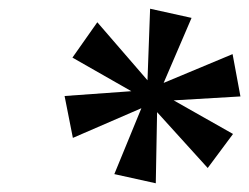

<svg xmlns="http://www.w3.org/2000/svg" viewBox="-20 -785 571 440"><path d="M337 -365 242 -386 304 -537 147 -469 128 -565 281 -576 146 -653 203 -734 318 -601 324 -765 419 -744 355 -595 513 -661 531 -564 378 -555 514 -478 456 -400 340 -528Z"/></svg>

Font: Noto Serif SemiCondensed SemiBold
Style: Italic
Weight: 600
Width: 4
Italic angle: -12°
Designer: Monotype Design Team
Foundry: Monotype Imaging Inc.
Version: Version 2.014; ttfautohint (v1.8.4.7-5d5b)